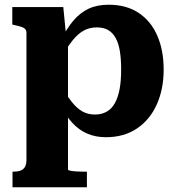

<svg xmlns="http://www.w3.org/2000/svg" viewBox="-20 -570 751 813"><path d="M348 223H33V157H36Q54 157 66.5 152.5Q79 148 85.5 137Q92 126 92 107V-431Q92 -441 86.5 -447Q81 -453 70 -456.5Q59 -460 41 -464L32 -466V-540H248L262 -397L268 -395V148Q268 151 278.5 153Q289 155 304.5 156Q320 157 335 157H348ZM429 11Q385 11 350 -4Q315 -19 287.5 -48.5Q260 -78 239 -119L240 -201Q263 -165 283.5 -139Q304 -113 327.5 -99Q351 -85 382 -85Q410 -85 431.5 -97Q453 -109 466.5 -133.5Q480 -158 486.5 -193Q493 -228 493 -275Q493 -320 487.5 -353.5Q482 -387 469.5 -409.5Q457 -432 437.5 -443Q418 -454 390 -454Q359 -454 334.5 -440.5Q310 -427 287.5 -399Q265 -371 239 -327V-402Q263 -450 291 -483Q319 -516 355 -533Q391 -550 440 -550Q515 -550 567 -515.5Q619 -481 646 -419Q673 -357 673 -275Q673 -193 644 -128Q615 -63 560 -26Q505 11 429 11Z"/></svg>

Font: Roboto Serif 20pt
Style: Bold
Weight: 700
Version: Version 1.008